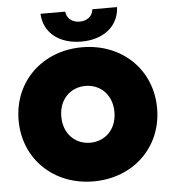

<svg xmlns="http://www.w3.org/2000/svg" viewBox="-61 -972 938 1044"><g transform="rotate(-5 408.0 -450.5)"><path d="M408 16C625 16 786 -138 786 -350C786 -562 625 -716 408 -716C191 -716 30 -562 30 -350C30 -138 191 16 408 16ZM408 -195C329 -195 263 -253 263 -350C263 -447 329 -505 408 -505C487 -505 553 -447 553 -350C553 -253 487 -195 408 -195ZM408 -747C528 -747 612 -812 617 -917H482C479 -880 449 -856 408 -856C367 -856 337 -880 334 -917H199C204 -812 288 -747 408 -747Z"/></g></svg>

Font: Chess Sans Black
Style: Regular
Weight: 900
Designer: Wolf Bōese
Foundry: Wolf Bōese
Version: Version 7.223;Glyphs 3.3 (3306)